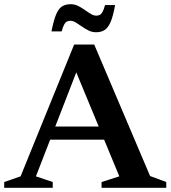

<svg xmlns="http://www.w3.org/2000/svg" viewBox="-27 -894 812 914"><path d="M180.5 -229V-291.5H522V-229ZM687.5 -56 764.5 -27.5V0H456.5V-27.5L541 -54.5L323.5 -580H348L144 -54.5L224 -27.5V0H-7V-27.5L71 -54.5L326 -682H421.5ZM521 -870Q511.5 -817 499.5 -789.2Q487.5 -761.5 471 -751Q454.5 -740.5 430.5 -740.5Q411 -740.5 394.5 -748.8Q378 -757 362.8 -767.8Q347.5 -778.5 334 -786.8Q320.5 -795 308 -795Q298.5 -795 291.2 -791.2Q284 -787.5 278.2 -776.8Q272.5 -766 266.5 -744.5H218Q228.5 -797.5 240.2 -825.5Q252 -853.5 268.8 -863.8Q285.5 -874 309 -874Q328.5 -874 345 -865.8Q361.5 -857.5 376.5 -846.8Q391.5 -836 405.2 -827.8Q419 -819.5 431.5 -819.5Q441 -819.5 448.2 -823.2Q455.5 -827 461.5 -838Q467.5 -849 473 -870Z"/></svg>

Font: Newsreader 16pt 16pt SemiBold
Style: Regular
Weight: 600
Version: Version 1.003